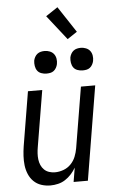

<svg xmlns="http://www.w3.org/2000/svg" viewBox="-63 -1009 626 1058"><g transform="rotate(-5 250.0 -479.5)"><path d="M173 8Q146 8 122 0Q98 -8 80.5 -25Q63 -42 53 -65.5Q43 -89 40 -114.5Q37 -140 38.5 -166.5Q40 -193 44 -219L94 -520H173L121 -208Q118 -191 117 -174Q116 -157 118 -140.5Q120 -124 126.5 -109Q133 -94 144.5 -83Q156 -72 171.5 -67Q187 -62 204 -62Q227 -62 250.5 -70.5Q274 -79 291.5 -97Q309 -115 318 -137.5Q327 -160 331 -183L387 -520H466L380 0H301L314 -78Q303 -59 288 -42.5Q273 -26 254.5 -14Q236 -2 214.5 3Q193 8 173 8ZM404 -608Q390 -608 376 -613Q362 -618 354 -629Q346 -640 343.5 -655Q341 -670 343 -685Q345 -695 350.5 -705Q356 -715 364.5 -721.5Q373 -728 383.5 -730.5Q394 -733 405 -733Q419 -733 433 -727.5Q447 -722 455.5 -711Q464 -700 466.5 -685Q469 -670 466 -655Q464 -645 458.5 -635Q453 -625 444.5 -618.5Q436 -612 425.5 -610Q415 -608 404 -608ZM204 -608Q190 -608 176 -613Q162 -618 154 -629Q146 -640 143.5 -655Q141 -670 143 -685Q145 -695 150.5 -705Q156 -715 164.5 -721.5Q173 -728 183.5 -730.5Q194 -733 205 -733Q219 -733 233 -727.5Q247 -722 255.5 -711Q264 -700 266.5 -685Q269 -670 266 -655Q264 -645 258.5 -635Q253 -625 244.5 -618.5Q236 -612 225.5 -610Q215 -608 204 -608ZM337 -787 230 -923 296 -967 391 -823Z"/></g></svg>

Font: Iosevka Custom
Style: Italic
Weight: 400
Italic angle: -9°
Monospace: yes
Designer: Belleve Invis
Foundry: Belleve Invis
Version: Version 30.3.3; ttfautohint (v1.8.3)